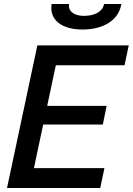

<svg xmlns="http://www.w3.org/2000/svg" viewBox="-20 -936 661 956"><path d="M391 -789C500 -789 573 -840 584 -916H498C492 -880 455 -857 397 -857C347 -857 318 -882 324 -916H237C225 -840 283 -789 391 -789ZM166 -710 15 0H479L500 -99H149L195 -316H492L511 -409H215L258 -611H600L621 -710Z"/></svg>

Font: FIGSv2-sans-serif SmBold Italic
Style: Regular
Weight: 600
Italic angle: -12°
Designer: Matt McInerney, Pablo Impallari, Rodrigo Fuenzalida
Foundry: Matt McInerney, Pablo Impallari, Rodrigo Fuenzalida
Version: Version 4.020;hotconv 1.0.109;makeotfexe 2.5.65596